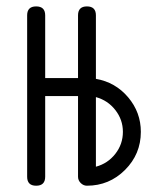

<svg xmlns="http://www.w3.org/2000/svg" viewBox="-20 -591 496 611"><path d="M428.2 -171.4Q428.2 -100.6 377.9 -50.3Q327.6 0 256.6 0Q245.6 0 236.9 -8.5Q228.3 -17.1 228.3 -28.6V-285.2H123.8V-28.6Q123.8 0 95 0Q66.4 0 66.4 -28.6V-542.2Q66.4 -570.6 95 -570.6Q123.8 -570.6 123.8 -542.2V-342.5H228.3V-542.2Q228.3 -570.6 256.6 -570.6Q285.2 -570.6 285.2 -542.2V-340.1Q347.2 -329.3 387.7 -281.5Q428.2 -233.6 428.2 -171.4ZM371.1 -171.4Q371.1 -210.2 346.9 -241Q322.8 -271.7 285.2 -282V-60.5Q322.8 -70.6 346.9 -101.3Q371.1 -132.1 371.1 -171.4Z"/></svg>

Font: EnergyBar
Style: Regular
Weight: 400
Italic angle: -10°
Version: 1.0 2000-03-28